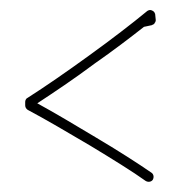

<svg xmlns="http://www.w3.org/2000/svg" viewBox="-20 -341 379 381"><path d="M269 18C274 21 280 20 283 16C286 11 285 5 281 2C255 -16 213 -43 169 -69C129 -93 87 -118 54 -136C86 -157 128 -185 168 -215C204 -240 238 -266 266 -288H267L281 -291C282 -291 282 -292 283 -292C283 -292 283 -292 284 -292C284 -292 284 -293 285 -293C285 -293 285 -293 286 -294C286 -294 286 -294 287 -295C287 -295 287 -295 287 -296C287 -296 288 -296 288 -297C288 -297 288 -297 288 -298C288 -298 289 -298 289 -299C289 -299 289 -299 289 -300C289 -301 289 -301 289 -301V-302L288 -312C288 -313 288 -314 287 -315C287 -316 286 -317 286 -317C285 -318 285 -318 284 -319C283 -319 283 -320 282 -320C282 -320 282 -320 281 -320C281 -320 281 -321 280 -321H279C278 -321 278 -321 278 -321H277C276 -321 275 -321 274 -320C273 -320 272 -319 272 -319C243 -295 200 -262 157 -231C113 -199 68 -168 35 -147C32 -146 30 -142 30 -139V-132C30 -128 32 -125 35 -123C69 -105 115 -78 159 -52C202 -26 244 0 269 18Z"/></svg>

Font: Mistral SingleLine OTF-SVG Regular
Style: Regular
Weight: 300
Designer: François Chastanet, Élisa Garzelli, Anais Alves, Morgane Autin
Foundry: institut supérieur des arts et du design Toulouse / isdaT
Version: Version 1.000;hotconv 1.0.117;makeotfexe 2.5.65602 DEVELOPME